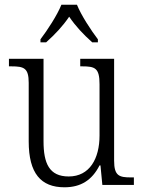

<svg xmlns="http://www.w3.org/2000/svg" viewBox="-20 -786 610 816"><path d="M152 -619V-606H176C215 -641 246 -674 274 -715C302 -674 333 -641 372 -606H396V-619C367 -657 325 -721 307 -766H241C223 -721 181 -657 152 -619ZM254 10C323 10 371 -20 403 -83H407L415 0H549V-32H537C487 -32 465 -38 465 -103V-536H321V-504H329C384 -504 403 -497 403 -428V-210C403 -112 361 -36 272 -36C189 -36 165 -92 165 -186V-536H18V-504H28C82 -504 102 -497 102 -434V-185C102 -49 154 10 254 10Z"/></svg>

Font: Noto Serif Khmer SemiCondensed Light
Style: Regular
Weight: 300
Width: 4
Designer: Danh Hong and the Monotype Design Team
Foundry: Monotype Imaging Inc.
Version: Version 2.004